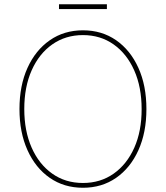

<svg xmlns="http://www.w3.org/2000/svg" viewBox="-20 -881 787 911"><path d="M674.7 -363.6Q674.7 -252.5 636.7 -168.3Q598.7 -84.2 530.9 -37.1Q463.1 9.9 373.6 9.9Q283.7 9.9 215.9 -37.3Q148.1 -84.5 110.3 -168.7Q72.4 -252.8 72.4 -363.6Q72.4 -474.8 110.4 -558.8Q148.4 -642.8 216.3 -690Q284.1 -737.2 373.6 -737.2Q463.1 -737.2 530.9 -690.2Q598.7 -643.1 636.7 -558.9Q674.7 -474.8 674.7 -363.6ZM652 -363.6Q652 -468 616.8 -547.1Q581.7 -626.1 519 -670.3Q456.3 -714.5 373.6 -714.5Q291.2 -714.5 228.5 -670.6Q165.8 -626.8 130.5 -547.8Q95.2 -468.8 95.2 -363.6Q95.2 -259.9 130 -180.9Q164.8 -101.9 227.5 -57.4Q290.1 -12.8 373.6 -12.8Q456.3 -12.8 519.2 -57Q582 -101.2 617.2 -180.2Q652.3 -259.2 652 -363.6ZM487.2 -860.8V-838.1H259.9V-860.8Z"/></svg>

Font: Inter Thin BETA
Style: Regular
Weight: 100
Designer: Rasmus Andersson
Foundry: rsms
Version: Version 3.011;git-f93a4a705